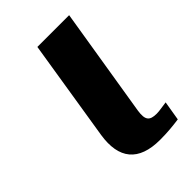

<svg xmlns="http://www.w3.org/2000/svg" viewBox="-168 -597 671 671"><g transform="rotate(-45 168.0 -261.5)"><path d="M84 -153C68 -50 112 5 218 5C255 5 283 2 312 -2L324 -74L296 -70C289 -69 282 -68 274 -68C239 -68 229 -81 235 -122L301 -528H144Z"/></g></svg>

Font: Aerodynamic
Style: BdObl
Weight: 500
Designer: Google
Version: Version 2.000980; 2014